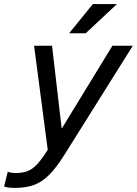

<svg xmlns="http://www.w3.org/2000/svg" viewBox="-110 -732 671 941"><path d="M-38 189Q-70 189 -90 182L-72 110Q-56 116 -32 116Q2 116 26.5 106Q51 96 73 72Q95 48 124 2L57 -508H145L192 -104H194L441 -508H541L208 23Q167 89 131.5 124.5Q96 160 56.5 174.5Q17 189 -38 189ZM229 -569 345 -712H463L310 -569Z"/></svg>

Font: CST
Style: Italic
Weight: 400
Italic angle: -14°
Version: Version 1.00